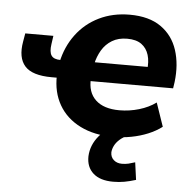

<svg xmlns="http://www.w3.org/2000/svg" viewBox="-51 -554 793 803"><g transform="rotate(5 345.5 -153.0)"><path d="M437 11Q357 11 298 -18.5Q239 -48 208.5 -101Q178 -154 180 -224L190 -215H159Q77 -215 46 -250Q15 -285 27 -353L33 -388H151L146 -353Q141 -320 151 -305Q161 -290 190 -290H203L186 -279Q200 -346 238 -397Q276 -448 333.5 -476Q391 -504 462 -504Q543 -504 593 -469Q643 -434 662.5 -374Q682 -314 673 -240L669 -213H313L323 -224Q319 -166 353 -134Q387 -102 453 -102Q495 -102 535.5 -114Q576 -126 606 -148L640 -49Q615 -30 582.5 -16.5Q550 -3 513 4Q476 11 437 11ZM460 -403Q423 -403 396.5 -387Q370 -371 354 -344Q338 -317 331 -284L326 -293H570L554 -278Q559 -315 550.5 -343Q542 -371 520 -387Q498 -403 460 -403ZM453 198Q398 198 369 172Q340 146 341 101Q343 53 376.5 13.5Q410 -26 461 -45L499 0Q478 9 464 21.5Q450 34 443 48Q436 62 435 76Q435 96 448.5 108Q462 120 483 120Q498 120 510.5 117Q523 114 538 109L548 182Q522 190 500 194Q478 198 453 198Z"/></g></svg>

Font: Nunito Sans 11pt ExtraBold
Style: Italic
Weight: 800
Italic angle: -9°
Version: Version 3.101;gftools[0.9.27]